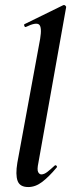

<svg xmlns="http://www.w3.org/2000/svg" viewBox="-20 -746 287 775"><path d="M94 9Q60 9 51 -16Q42 -41 50 -89L142 -589Q150 -637 137.5 -647Q125 -657 84 -637Q80 -636 78 -642Q76 -648 80 -649L235 -725Q240 -727 244 -723Q248 -719 247 -717L135 -89Q129 -61 134 -51.5Q139 -42 147 -42Q158 -42 171 -52Q184 -62 200 -77Q204 -81 208 -77Q212 -73 208 -69Q177 -32 150 -11.5Q123 9 94 9Z"/></svg>

Font: Cormorant Garamond Light
Style: Italic
Weight: 300
Italic angle: -10°
Designer: Christian Thalmann (Catharsis Fonts)
Foundry: Catharsis Fonts
Version: Version 4.001